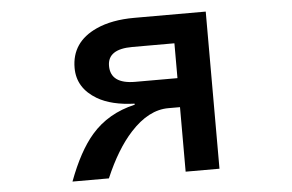

<svg xmlns="http://www.w3.org/2000/svg" viewBox="-45 -629 1091 718"><g transform="rotate(-5 500.0 -270.0)"><path d="M751 -564.9V24.9H624V-217.3H580.1Q505.9 -217.3 437.5 -142.6Q381.3 -81.5 335.9 24.9H199.2Q240.7 -86.4 292.5 -146Q354.5 -217.8 456.1 -241.2V-245.1Q369.6 -248 316.9 -278.8Q244.1 -321.8 244.1 -397.5Q244.1 -494.6 339.4 -538.1Q397.9 -564.9 482.9 -564.9ZM624 -457H465.8Q373 -457 373 -394Q373 -326.2 465.8 -326.2H624Z"/></g></svg>

Font: FORM UDPGothic
Style: Bold
Weight: 700
Foundry: Pronama LLC
Version: Version 1.051